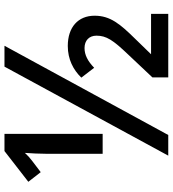

<svg xmlns="http://www.w3.org/2000/svg" viewBox="22 -776 754 837"><g transform="rotate(-90 398.5 -357.0)"><path d="M139 0H229L618 -714H527ZM147 -286H234V-714H159L25 -610L67 -556L117 -594C128 -602 141 -614 151 -625C149 -597 147 -560 147 -529ZM480 0H757V-75H581L649 -145C713 -210 749 -253 749 -321C749 -393 699 -438 617 -438C559 -438 513 -414 479 -379L522 -323C551 -351 578 -365 608 -365C641 -365 662 -345 662 -313C662 -270 643 -241 580 -175L480 -69Z"/></g></svg>

Font: Noto Sans UI SemiCondensed Medium
Style: Regular
Weight: 500
Width: 4
Designer: Monotype Design Team
Foundry: Monotype Imaging Inc.
Version: Version 1.901